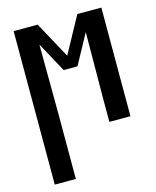

<svg xmlns="http://www.w3.org/2000/svg" viewBox="-111 -597 722 888"><g transform="rotate(-15 250.0 -152.5)"><path d="M40 215V-520H155L250 -346L345 -520H460V0H359V-104Q359 -185 360 -266.5Q361 -348 361 -429L283 -286H217L139 -429Q139 -348 140 -266.5Q141 -185 141 -104V215Z"/></g></svg>

Font: Iosevka SS04 Semibold
Style: Regular
Weight: 600
Monospace: yes
Designer: Belleve Invis
Foundry: Belleve Invis
Version: Version 19.0.0; ttfautohint (v1.8.4)